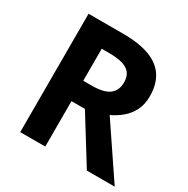

<svg xmlns="http://www.w3.org/2000/svg" viewBox="-162 -858 983 1003"><g transform="rotate(30 330.0 -357.0)"><path d="M298 -714Q395 -714 458 -690.5Q521 -667 552 -619.5Q583 -572 583 -500Q583 -451 564.5 -414.5Q546 -378 515.5 -352.5Q485 -327 450 -311L660 0H492L322 -274H241V0H90V-714ZM287 -590H241V-397H290Q365 -397 397.5 -422Q430 -447 430 -496Q430 -530 414.5 -550.5Q399 -571 367.5 -580.5Q336 -590 287 -590Z"/></g></svg>

Font: Noto Sans Cham
Style: Bold
Weight: 700
Version: Version 2.002